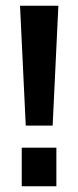

<svg xmlns="http://www.w3.org/2000/svg" viewBox="-20 -651 274 671"><path d="M56 0V-135H177V0ZM50 -631H184L164 -212H70Z"/></svg>

Font: Teko Medium
Style: Regular
Weight: 500
Designer: Manushi Parikh, Jonny Pinhorn
Foundry: Indian Type Foundry
Version: Version 1.106;PS 1.0;hotconv 1.0.78;makeotf.lib2.5.61930; tt